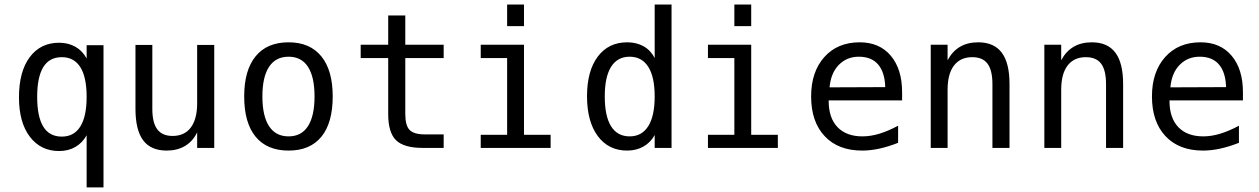

<svg xmlns="http://www.w3.org/2000/svg" viewBox="-20 -651 5540 845"><path d="M143.6 -224.6Q143.6 -137.7 170.4 -93.8Q197.3 -49.8 252 -49.8Q305.7 -49.8 333.5 -94.2Q361.3 -138.7 361.3 -224.6Q361.3 -311.5 333.5 -355.5Q305.7 -399.4 252 -399.4Q197.3 -399.4 170.4 -355.5Q143.6 -311.5 143.6 -224.6ZM361.3 -55.7Q342.8 -22.5 312 -4.4Q281.2 13.7 240.2 13.7Q159.2 13.7 111.3 -49.3Q63.5 -112.3 63.5 -222.7Q63.5 -335.9 110.8 -399.4Q158.2 -462.9 240.2 -462.9Q280.3 -462.9 311.5 -445.3Q342.8 -427.7 361.3 -393.6V-452.1H435.5V173.8H361.3Z M576.2 -171.9V-453.1H650.4V-171.9Q650.4 -110.4 672.4 -81.5Q694.3 -52.7 739.3 -52.7Q792 -52.7 819.8 -89.8Q847.7 -127 847.7 -196.3V-453.1H922.9V0H847.7V-68.4Q828.1 -28.3 793.9 -8.3Q759.8 11.7 713.9 11.7Q643.6 11.7 609.9 -33.7Q576.2 -79.1 576.2 -171.9Z M1250 -401.4Q1193.4 -401.4 1164.1 -356.9Q1134.8 -312.5 1134.8 -226.6Q1134.8 -140.6 1164.1 -95.7Q1193.4 -50.8 1250 -50.8Q1306.6 -50.8 1335.4 -95.7Q1364.3 -140.6 1364.3 -226.6Q1364.3 -312.5 1335.4 -356.9Q1306.6 -401.4 1250 -401.4ZM1250 -464.8Q1343.8 -464.8 1394 -403.3Q1444.3 -341.8 1444.3 -226.6Q1444.3 -110.4 1394.5 -49.3Q1344.7 11.7 1250 11.7Q1155.3 11.7 1105 -49.3Q1054.7 -110.4 1054.7 -226.6Q1054.7 -341.8 1105 -403.3Q1155.3 -464.8 1250 -464.8Z M1763.7 -583V-454.1H1932.6V-395.5H1763.7V-149.4Q1763.7 -98.6 1782.7 -79.1Q1801.8 -59.6 1848.6 -59.6H1932.6V0H1840.8Q1757.8 0 1723.1 -33.7Q1688.5 -67.4 1688.5 -149.4V-395.5H1567.4V-454.1H1688.5V-583Z M2211.9 -630.9H2286.1V-536.1H2211.9ZM2095.7 -454.1H2286.1V-57.6H2403.3V0H2095.7V-57.6H2211.9V-395.5H2095.7Z M2861.3 -395.5V-630.9H2935.5V0H2861.3V-56.6Q2842.8 -23.4 2811.5 -5.9Q2780.3 11.7 2740.2 11.7Q2658.2 11.7 2610.8 -52.2Q2563.5 -116.2 2563.5 -227.5Q2563.5 -338.9 2610.8 -401.9Q2658.2 -464.8 2740.2 -464.8Q2781.2 -464.8 2812.5 -447.3Q2843.8 -429.7 2861.3 -395.5ZM2641.6 -226.6Q2641.6 -139.6 2669.4 -95.2Q2697.3 -50.8 2751 -50.8Q2804.7 -50.8 2833 -95.7Q2861.3 -140.6 2861.3 -226.6Q2861.3 -312.5 2833 -356.9Q2804.7 -401.4 2751 -401.4Q2697.3 -401.4 2669.4 -356.9Q2641.6 -312.5 2641.6 -226.6Z M3211.9 -630.9H3286.1V-536.1H3211.9ZM3095.7 -454.1H3286.1V-57.6H3403.3V0H3095.7V-57.6H3211.9V-395.5H3095.7Z M3950.2 -245.1V-209H3627V-207Q3627 -131.8 3666 -91.3Q3705.1 -50.8 3775.4 -50.8Q3811.5 -50.8 3850.1 -62.5Q3888.7 -74.2 3932.6 -97.7V-22.5Q3890.6 -5.9 3851.1 2.9Q3811.5 11.7 3774.4 11.7Q3668.9 11.7 3609.4 -51.8Q3549.8 -115.2 3549.8 -226.6Q3549.8 -335 3607.9 -399.9Q3666 -464.8 3763.7 -464.8Q3850.6 -464.8 3900.4 -405.8Q3950.2 -346.7 3950.2 -245.1ZM3876 -267.6Q3874 -333 3844.7 -367.2Q3815.4 -401.4 3759.8 -401.4Q3707 -401.4 3671.9 -365.7Q3636.7 -330.1 3630.9 -266.6Z M4422.9 -281.2V0H4347.7V-281.2Q4347.7 -341.8 4326.2 -370.6Q4304.7 -399.4 4258.8 -399.4Q4207 -399.4 4178.7 -362.8Q4150.4 -326.2 4150.4 -255.9V0H4076.2V-454.1H4150.4V-385.7Q4170.9 -424.8 4204.6 -444.8Q4238.3 -464.8 4285.2 -464.8Q4354.5 -464.8 4388.7 -419.4Q4422.9 -374 4422.9 -281.2Z M4922.9 -281.2V0H4847.7V-281.2Q4847.7 -341.8 4826.2 -370.6Q4804.7 -399.4 4758.8 -399.4Q4707 -399.4 4678.7 -362.8Q4650.4 -326.2 4650.4 -255.9V0H4576.2V-454.1H4650.4V-385.7Q4670.9 -424.8 4704.6 -444.8Q4738.3 -464.8 4785.2 -464.8Q4854.5 -464.8 4888.7 -419.4Q4922.9 -374 4922.9 -281.2Z M5450.2 -245.1V-209H5127V-207Q5127 -131.8 5166 -91.3Q5205.1 -50.8 5275.4 -50.8Q5311.5 -50.8 5350.1 -62.5Q5388.7 -74.2 5432.6 -97.7V-22.5Q5390.6 -5.9 5351.1 2.9Q5311.5 11.7 5274.4 11.7Q5168.9 11.7 5109.4 -51.8Q5049.8 -115.2 5049.8 -226.6Q5049.8 -335 5107.9 -399.9Q5166 -464.8 5263.7 -464.8Q5350.6 -464.8 5400.4 -405.8Q5450.2 -346.7 5450.2 -245.1ZM5376 -267.6Q5374 -333 5344.7 -367.2Q5315.4 -401.4 5259.8 -401.4Q5207 -401.4 5171.9 -365.7Q5136.7 -330.1 5130.9 -266.6Z"/></svg>

Font: BabelStone Irk Bitig Colour
Style: Regular
Weight: 400
Designer: Andrew West
Foundry: BabelStone
Version: Version 1.03 June 7, 2023